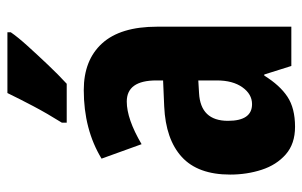

<svg xmlns="http://www.w3.org/2000/svg" viewBox="-169 -637 816 518"><g transform="rotate(-90 239.0 -378.0)"><path d="M255 -560Q336 -560 381 -510.5Q426 -461 426 -362V0H320L297 -73H294Q268 -31 237 -10.5Q206 10 156 10Q110 10 81.5 -15Q53 -40 40 -80Q27 -120 27 -165Q27 -252 74.5 -295.5Q122 -339 211 -343L281 -346V-364Q281 -444 224 -444Q177 -444 109 -404L70 -512Q149 -560 255 -560ZM247 -249Q172 -245 172 -171Q172 -106 217 -106Q244 -106 262.5 -132Q281 -158 281 -201V-251ZM411 -757Q398 -738 374 -711.5Q350 -685 323 -656.5Q296 -628 272 -606H167V-619Q192 -659 211.5 -696Q231 -733 247 -766H411Z"/></g></svg>

Font: Noto Sans Ethiopic ExtraCondensed ExtraBold
Style: Regular
Weight: 800
Width: 2
Designer: Monotype Design Team
Foundry: Monotype Imaging Inc.
Version: Version 2.102; ttfautohint (v1.8.4.7-5d5b)